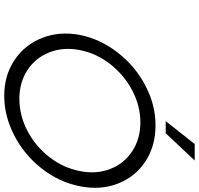

<svg xmlns="http://www.w3.org/2000/svg" viewBox="-36 -876 920 887"><g transform="rotate(90 423.5 -432.0)"><path d="M141 -342Q160 -436 222.5 -516.5Q285 -597 374.5 -644Q464 -691 558 -691Q654 -691 725 -644.5Q796 -598 827.5 -517.5Q859 -437 840 -342Q821 -245 757.5 -164.5Q694 -84 604.5 -38Q515 8 422 8Q328 8 257 -39.5Q186 -87 154.5 -167.5Q123 -248 141 -342ZM770 -342Q785 -418 760 -482Q735 -546 678 -583.5Q621 -621 545 -621Q469 -621 397.5 -583.5Q326 -546 276 -482Q226 -418 211 -342Q196 -266 221 -201.5Q246 -137 303 -99.5Q360 -62 436 -62Q513 -62 584.5 -99.5Q656 -137 705.5 -201Q755 -265 770 -342ZM645 -872H721L595 -738H539Z"/></g></svg>

Font: Teachers[wght] Italic
Style: Regular
Weight: 400
Designer: Alfredo Marco Pradil & Chank Diesel
Version: Version 1.000;Glyphs 3.1.2 (3151)